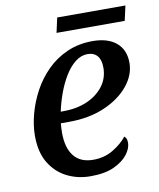

<svg xmlns="http://www.w3.org/2000/svg" viewBox="-78 -731 666 804"><g transform="rotate(-10 255.0 -329.5)"><path d="M243 10Q188 10 142.5 -13Q97 -36 69.5 -81.5Q42 -127 42 -197Q42 -241 55 -289.5Q68 -338 92.5 -383.5Q117 -429 154 -466Q191 -503 240 -524.5Q289 -546 348 -546Q413 -546 449 -515.5Q485 -485 485 -430Q485 -378 447 -332Q409 -286 343.5 -258Q278 -230 193 -230H158Q157 -219 156.5 -208.5Q156 -198 156 -189Q156 -126 183.5 -91Q211 -56 266 -56Q314 -56 351.5 -79Q389 -102 410 -129Q421 -121 421 -101Q421 -78 402 -52.5Q383 -27 344 -8.5Q305 10 243 10ZM176 -278Q234 -278 278 -297Q322 -316 348 -350Q374 -384 374 -429Q374 -462 359.5 -479Q345 -496 318 -496Q290 -496 265.5 -476.5Q241 -457 221.5 -425Q202 -393 188 -354.5Q174 -316 166 -278ZM206 -606 220 -669H510L496 -606Z"/></g></svg>

Font: ET Text
Style: Italic
Weight: 470
Italic angle: -12°
Designer: Monotype Design Team
Foundry: Monotype Imaging Inc.
Version: Version 2.009